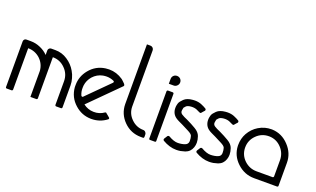

<svg xmlns="http://www.w3.org/2000/svg" viewBox="-77 -1127 2536 1542"><g transform="rotate(20 1191.0 -356.5)"><path d="M502.9 -195.3Q502.9 -132.8 502.9 -7.8Q502.9 -3.9 500 -1Q498 2 493.2 2Q479.5 2 452.1 2Q448.2 2 445.3 -1Q442.4 -3.9 442.4 -7.8Q442.4 -24.4 442.4 -57.6Q442.4 -57.6 442.4 -83Q442.4 -108.4 442.4 -138.7Q442.4 -159.2 442.4 -178.7Q442.4 -197.3 442.4 -209Q442.4 -271.5 398.4 -315.4Q354.5 -360.4 292 -360.4Q292 -310.5 292 -210Q292 -142.6 292 -8.8Q292 -4.9 289.1 -2Q286.1 1 282.2 1Q265.6 1 231.4 1Q231.4 -72.3 231.4 -220.7Q227.5 -279.3 184.6 -320.3Q140.6 -360.4 81.1 -360.4Q81.1 -243.2 81.1 -7.8Q81.1 -2.9 78.1 0Q75.2 2.9 71.3 2.9Q57.6 2.9 30.3 2.9Q25.4 2.9 22.5 0Q20.5 -2.9 20.5 -7.8Q20.5 -136.7 20.5 -396.5Q20.5 -406.2 27.3 -414.1Q34.2 -420.9 44.9 -420.9Q56.6 -420.9 81.1 -420.9Q125 -420.9 164.1 -403.3Q203.1 -386.7 231.4 -357.4Q231.4 -370.1 231.4 -396.5Q231.4 -406.2 239.3 -414.1Q246.1 -420.9 256.8 -420.9Q268.6 -420.9 292 -420.9Q348.6 -420.9 395.5 -389.6Q443.4 -358.4 470.7 -310.5Q486.3 -284.2 494.1 -254.9Q502.9 -225.6 502.9 -195.3Z M906.2 -349.6Q908.2 -346.7 908.2 -342.8Q908.2 -342.8 908.2 -341.8Q908.2 -338.9 906.2 -336.9Q824.2 -254.9 660.2 -90.8Q699.2 -60.5 749 -59.6Q797.9 -58.6 837.9 -86.9Q840.8 -88.9 843.8 -88.9Q846.7 -88.9 849.6 -85.9Q850.6 -85 850.6 -85Q851.6 -84 851.6 -84Q860.4 -77.1 867.2 -71.3Q873 -66.4 881.8 -58.6Q884.8 -56.6 884.8 -51.8Q884.8 -46.9 880.9 -43.9Q823.2 0 751 0Q748 0 745.1 0Q668 -2 610.4 -53.7Q546.9 -109.4 540 -195.3Q540 -204.1 540 -212.9Q540 -287.1 587.9 -345.7Q640.6 -410.2 721.7 -420.9Q737.3 -422.9 752 -422.9Q815.4 -422.9 870.1 -385.7Q870.1 -385.7 876 -380.9Q882.8 -375 889.6 -368.2Q896.5 -362.3 901.4 -356.4Q906.2 -349.6 906.2 -349.6ZM613.3 -147.5Q616.2 -143.6 621.1 -142.6Q622.1 -142.6 623 -142.6Q626 -142.6 628.9 -145.5Q691.4 -208 816.4 -333Q819.3 -335.9 819.3 -339.8Q820.3 -340.8 819.3 -341.8Q819.3 -346.7 814.5 -348.6Q784.2 -362.3 752.9 -362.3Q737.3 -362.3 720.7 -359.4Q671.9 -349.6 637.7 -311.5Q607.4 -276.4 601.6 -231.4Q600.6 -220.7 600.6 -210.9Q599.6 -177.7 613.3 -147.5Z M1026.4 -674.8Q1026.4 -556.6 1026.4 -319.3Q1026.4 -316.4 1026.4 -310.5Q1026.4 -310.5 1026.4 -309.6Q1026.4 -309.6 1026.4 -308.6Q1026.4 -274.4 1026.4 -205.1Q1027.3 -145.5 1070.3 -103.5Q1113.3 -60.5 1172.9 -59.6Q1185.5 -59.6 1193.4 -50.8Q1202.1 -42 1202.1 -30.3Q1202.1 -23.4 1202.1 -9.8Q1202.1 -5.9 1200.2 -2.9Q1197.3 0 1192.4 0Q1186.5 0 1172.9 0Q1087.9 -1 1028.3 -60.5Q967.8 -121.1 966.8 -205.1Q966.8 -280.3 966.8 -429.7Q966.8 -503.9 966.8 -653.3Q966.8 -663.1 966.8 -683.6Q966.8 -694.3 966.8 -715.8Q976.6 -715.8 996.1 -715.8Q1008.8 -715.8 1017.6 -707Q1026.4 -698.2 1026.4 -685.5Q1026.4 -682.6 1026.4 -674.8Z M1281.2 -478.5Q1273.4 -478.5 1256.8 -478.5Q1240.2 -478.5 1240.2 -478.5Q1240.2 -487.3 1240.2 -499Q1240.2 -510.7 1240.2 -519.5Q1240.2 -537.1 1252 -548.8Q1263.7 -560.5 1281.2 -560.5Q1297.9 -560.5 1310.5 -548.8Q1322.3 -536.1 1322.3 -519.5Q1322.3 -502.9 1310.5 -491.2Q1298.8 -478.5 1281.2 -478.5ZM1252 -2.9Q1248 -2.9 1245.1 -4.9Q1243.2 -7.8 1243.2 -11.7Q1243.2 -78.1 1243.2 -211.9Q1243.2 -279.3 1243.2 -415Q1243.2 -418.9 1246.1 -421.9Q1249 -424.8 1252.9 -424.8Q1266.6 -424.8 1293 -424.8Q1296.9 -424.8 1299.8 -421.9Q1302.7 -418.9 1302.7 -415Q1302.7 -384.8 1302.7 -323.2Q1302.7 -320.3 1302.7 -313.5Q1302.7 -313.5 1302.7 -313.5Q1302.7 -313.5 1302.7 -312.5Q1302.7 -242.2 1302.7 -100.6Q1302.7 -70.3 1302.7 -11.7Q1302.7 -7.8 1299.8 -4.9Q1297.9 -2.9 1293.9 -2.9Q1280.3 -2.9 1252 -2.9Z M1476.6 0Q1447.3 0 1418 -8.8Q1388.7 -17.6 1360.4 -34.2Q1355.5 -37.1 1354.5 -42Q1353.5 -43.9 1353.5 -44.9Q1353.5 -47.9 1355.5 -51.8Q1361.3 -60.5 1373 -79.1Q1376 -83 1380.9 -84Q1384.8 -85 1389.6 -83Q1436.5 -55.7 1470.7 -56.6Q1505.9 -57.6 1530.3 -67.4Q1554.7 -76.2 1555.7 -102.5Q1555.7 -128.9 1549.8 -146.5Q1544.9 -161.1 1511.7 -177.7Q1478.5 -195.3 1454.1 -207Q1436.5 -214.8 1420.9 -222.7Q1404.3 -230.5 1393.6 -238.3Q1375 -251 1365.2 -270.5Q1355.5 -290 1355.5 -314.5Q1355.5 -330.1 1358.4 -340.8Q1361.3 -352.5 1362.3 -355.5Q1368.2 -372.1 1392.6 -395.5Q1417 -418.9 1465.8 -422.9Q1474.6 -423.8 1483.4 -423.8Q1514.6 -423.8 1539.1 -414.1Q1569.3 -401.4 1584 -391.6Q1588.9 -388.7 1588.9 -382.8Q1589.8 -377.9 1586.9 -374Q1583 -370.1 1576.2 -362.3Q1572.3 -357.4 1564.5 -348.6Q1562.5 -345.7 1557.6 -344.7Q1553.7 -344.7 1549.8 -346.7Q1539.1 -352.5 1518.6 -361.3Q1498 -369.1 1470.7 -367.2Q1439.5 -364.3 1428.7 -351.6Q1417 -339.8 1416 -336.9Q1416 -335.9 1416 -335Q1416 -334 1412.1 -314.5Q1409.2 -294.9 1425.8 -283.2Q1434.6 -277.3 1448.2 -270.5Q1462.9 -263.7 1478.5 -256.8Q1519.5 -237.3 1555.7 -215.8Q1592.8 -194.3 1603.5 -163.1Q1613.3 -134.8 1613.3 -109.4Q1613.3 -88.9 1606.4 -69.3Q1591.8 -27.3 1550.8 -12.7Q1531.2 -6.8 1512.7 -2.9Q1494.1 0 1476.6 0Z M1756.8 0Q1727.5 0 1698.2 -8.8Q1668.9 -17.6 1640.6 -34.2Q1635.7 -37.1 1634.8 -42Q1633.8 -43.9 1633.8 -44.9Q1633.8 -47.9 1635.7 -51.8Q1641.6 -60.5 1653.3 -79.1Q1656.2 -83 1661.1 -84Q1665 -85 1669.9 -83Q1716.8 -55.7 1751 -56.6Q1786.1 -57.6 1810.5 -67.4Q1835 -76.2 1835.9 -102.5Q1835.9 -128.9 1830.1 -146.5Q1825.2 -161.1 1792 -177.7Q1758.8 -195.3 1734.4 -207Q1716.8 -214.8 1701.2 -222.7Q1684.6 -230.5 1673.8 -238.3Q1655.3 -251 1645.5 -270.5Q1635.7 -290 1635.7 -314.5Q1635.7 -330.1 1638.7 -340.8Q1641.6 -352.5 1642.6 -355.5Q1648.4 -372.1 1672.9 -395.5Q1697.3 -418.9 1746.1 -422.9Q1754.9 -423.8 1763.7 -423.8Q1794.9 -423.8 1819.3 -414.1Q1849.6 -401.4 1864.3 -391.6Q1869.1 -388.7 1869.1 -382.8Q1870.1 -377.9 1867.2 -374Q1863.3 -370.1 1856.4 -362.3Q1852.5 -357.4 1844.7 -348.6Q1842.8 -345.7 1837.9 -344.7Q1834 -344.7 1830.1 -346.7Q1819.3 -352.5 1798.8 -361.3Q1778.3 -369.1 1751 -367.2Q1719.7 -364.3 1709 -351.6Q1697.3 -339.8 1696.3 -336.9Q1696.3 -335.9 1696.3 -335Q1696.3 -334 1692.4 -314.5Q1689.5 -294.9 1706.1 -283.2Q1714.8 -277.3 1728.5 -270.5Q1743.2 -263.7 1758.8 -256.8Q1799.8 -237.3 1835.9 -215.8Q1873 -194.3 1883.8 -163.1Q1893.6 -134.8 1893.6 -109.4Q1893.6 -88.9 1886.7 -69.3Q1872.1 -27.3 1831.1 -12.7Q1811.5 -6.8 1793 -2.9Q1774.4 0 1756.8 0Z M2348.6 -206.1Q2348.6 -140.6 2348.6 -9.8Q2348.6 -4.9 2345.7 -2.9Q2342.8 0 2338.9 0Q2273.4 0 2142.6 0Q2059.6 0 1997.1 -58.6Q1934.6 -117.2 1931.6 -200.2Q1931.6 -204.1 1931.6 -208Q1931.6 -262.7 1957 -308.6Q1985.4 -358.4 2032.2 -386.7Q2057.6 -402.3 2086.9 -410.2Q2112.3 -417 2139.6 -417Q2144.5 -417 2148.4 -417Q2230.5 -413.1 2289.1 -350.6Q2348.6 -288.1 2348.6 -206.1ZM2289.1 -68.4Q2289.1 -114.3 2289.1 -206.1Q2289.1 -266.6 2248 -310.5Q2206.1 -355.5 2145.5 -357.4Q2142.6 -357.4 2140.6 -357.4Q2079.1 -357.4 2035.2 -313.5Q1991.2 -269.5 1991.2 -208Q1991.2 -205.1 1991.2 -203.1Q1993.2 -142.6 2037.1 -100.6Q2082 -58.6 2142.6 -58.6Q2188.5 -58.6 2280.3 -58.6Q2283.2 -58.6 2286.1 -61.5Q2289.1 -64.5 2289.1 -68.4Z"/></g></svg>

Font: Citrica
Style: Regular
Weight: 400
Designer: Mario Otalvaro
Version: Version 1.0